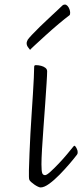

<svg xmlns="http://www.w3.org/2000/svg" viewBox="-20 -810 361 843"><path d="M158 13Q154 13 146.5 9.5Q139 6 131 0.5Q123 -5 117 -10.5Q111 -16 109 -20Q107 -25 107 -35.5Q107 -46 107 -63Q108 -95 109.5 -136Q111 -177 113.5 -222Q116 -267 119 -311.5Q122 -356 124.5 -396.5Q127 -437 128.5 -468Q130 -499 130 -516Q130 -520 131.5 -522Q133 -524 138 -524Q149 -524 160.5 -521Q172 -518 179.5 -512Q187 -506 187 -497Q187 -483 184.5 -444.5Q182 -406 178.5 -355Q175 -304 171 -251.5Q167 -199 164.5 -155.5Q162 -112 162 -89Q162 -58 165.5 -49.5Q169 -41 178 -41Q185 -41 201.5 -56Q218 -71 238 -92Q258 -113 275 -133.5Q292 -154 300 -164Q302 -166 303.5 -168Q305 -170 307 -170Q310 -170 315.5 -160.5Q321 -151 321 -141Q321 -134 318 -131Q306 -115 285.5 -91Q265 -67 241.5 -43Q218 -19 196 -3Q174 13 158 13ZM112 -591Q111 -593 104 -601.5Q97 -610 97 -620Q97 -624 98.5 -628Q100 -632 102 -636Q106 -642 120.5 -657.5Q135 -673 155 -692.5Q175 -712 195.5 -731Q216 -750 231.5 -764.5Q247 -779 252 -784Q256 -788 259 -789Q262 -790 265 -790Q271 -790 276.5 -784Q282 -778 285 -769.5Q288 -761 288 -755Q288 -751 287.5 -748Q287 -745 285 -743Q266 -729 237.5 -705Q209 -681 181 -655.5Q153 -630 133.5 -612Q114 -594 112 -591Z"/></svg>

Font: Briem Hand Thin
Style: Regular
Weight: 100
Designer: Gunnlaugur SE Briem, Eben Sorkin
Foundry: Sorkin Type Co.
Version: Version 1.003